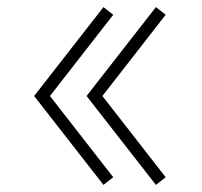

<svg xmlns="http://www.w3.org/2000/svg" viewBox="-20 -548 568 540"><path d="M271 -28 76 -278 271 -528 298.5 -506.5 120.5 -278 298.5 -49.5ZM418.5 -28 223.5 -278 418.5 -528 446 -506.5 268 -278 446 -49.5Z"/></svg>

Font: Spartan Thin ExtraLight
Style: Regular
Weight: 250
Version: Version 1.004